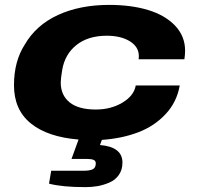

<svg xmlns="http://www.w3.org/2000/svg" viewBox="-20 -560 811 784"><path d="M329.1 204.1Q233.9 204.1 180.2 189.9L189 137.2H321.8Q345.7 137.2 358.4 131.3Q371.1 125.5 371.1 106.9Q371.1 96.7 362.1 92.8Q353 88.9 333 88.9H272L300.8 9.8Q174.3 -0.5 105.7 -56.2Q37.1 -111.8 37.1 -211.9Q37.1 -309.6 81.1 -377.9Q127 -457.5 216.8 -498.8Q306.6 -540 425.8 -540Q515.1 -540 584.2 -519.3Q653.3 -498.5 694.6 -455.6Q735.8 -412.6 735.8 -353Q735.8 -335.9 732.9 -317.9H545.9Q546.9 -321.8 546.9 -331.1Q546.9 -368.7 510.3 -391.4Q473.6 -414.1 416 -414.1Q339.8 -414.1 292.2 -376.2Q244.6 -338.4 233.9 -273.9Q228 -237.8 228 -223.1Q228 -171.4 264.2 -142.1Q300.3 -112.8 371.1 -112.8Q433.1 -112.8 480.2 -141.1Q527.3 -169.4 534.2 -210.9H713.9Q702.1 -143.1 656.2 -94Q610.4 -44.9 544.4 -19.8Q478.5 5.4 396 11.2L388.2 32.2Q480 39.6 480 104Q480 133.3 465.3 154.3Q450.7 175.3 426.5 185.5Q402.3 195.8 378.7 200Q355 204.1 329.1 204.1Z"/></svg>

Font: Archivo Expanded ExtraBold
Style: Italic
Weight: 800
Width: 7
Italic angle: -10°
Designer: Hector Gatti
Foundry: Omnibus-Type
Version: Version 2.001